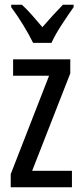

<svg xmlns="http://www.w3.org/2000/svg" viewBox="-20 -786 343 806"><path d="M282 0H25V-55L186 -468H35V-537H275V-478L115 -69H282ZM119 -606Q103 -639 78 -680Q53 -721 27 -756V-766H72Q91 -749 113.5 -723.5Q136 -698 158 -672Q184 -702 201.5 -721Q219 -740 244 -766H289V-756Q267 -725 239.5 -683Q212 -641 196 -606Z"/></svg>

Font: Noto Sans Sinhala UI ExtraCondensed
Style: Regular
Weight: 400
Width: 2
Designer: Jelle Bosma - Monotype Design Team
Foundry: Monotype Imaging Inc.
Version: Version 2.006; ttfautohint (v1.8.4.7-5d5b)